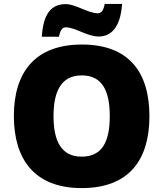

<svg xmlns="http://www.w3.org/2000/svg" viewBox="-20 -1046 837 983"><path d="M194 -858H282C290 -901 305 -906 317 -906C366 -906 426 -859 485 -859C549 -859 597 -906 605 -1026H516C509 -984 493 -978 481 -978C431 -978 367 -1025 317 -1025C245 -1025 202 -980 194 -858ZM745 -451C745 -673 643 -818 399 -818C158 -818 51 -674 51 -452C51 -229 158 -83 398 -83C643 -83 745 -230 745 -451ZM254 -451C254 -580 294 -660 399 -660C504 -660 542 -580 542 -451C542 -322 504 -244 398 -244C295 -244 254 -322 254 -451Z"/></svg>

Font: Noto Sans Telugu UI Black
Style: Regular
Weight: 900
Designer: Jelle Bosma - Monotype Design Team
Foundry: Monotype Imaging Inc.
Version: Version 2.005